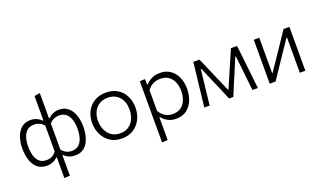

<svg xmlns="http://www.w3.org/2000/svg" viewBox="-88 -1292 3412 2038"><g transform="rotate(-20 1618.0 -273.0)"><path d="M359 195V-39.5H353Q303 10 231 10Q165.5 10 124.8 -25.8Q84 -61.5 65.2 -120.5Q46.5 -179.5 46.5 -249.5Q46.5 -323.5 67.2 -381.5Q88 -439.5 128.5 -473Q169 -506.5 228 -506.5Q269 -506.5 301.5 -491Q334 -475.5 352 -456H359V-731.5L422.5 -741V-456H429.5Q447.5 -475.5 479.8 -491Q512 -506.5 553.5 -506.5Q612 -506.5 652.5 -473Q693 -439.5 714 -381.5Q735 -323.5 735 -249.5Q735 -179.5 716.2 -120.5Q697.5 -61.5 656.8 -25.8Q616 10 550.5 10Q478 10 428.5 -39.5H422.5V192ZM249 -47.5Q317.5 -47.5 359 -104V-396.5Q339.5 -422 309.2 -435Q279 -448 248 -448Q200 -448 170 -422Q140 -396 126 -350.8Q112 -305.5 112 -249Q112 -195.5 124.5 -149.5Q137 -103.5 167 -75.5Q197 -47.5 249 -47.5ZM532.5 -47.5Q584 -47.5 614 -75.5Q644 -103.5 656.8 -149.5Q669.5 -195.5 669.5 -249Q669.5 -305.5 655.5 -350.8Q641.5 -396 611.2 -422Q581 -448 533.5 -448Q502 -448 472 -435Q442 -422 422.5 -396.5V-104Q464 -47.5 532.5 -47.5Z M1082 10.5Q1002.5 10.5 947.5 -26Q892.5 -62.5 864 -122.2Q835.5 -182 835.5 -251Q835.5 -325 865.8 -382.8Q896 -440.5 951.2 -473.5Q1006.5 -506.5 1081 -506.5Q1157.5 -506.5 1212 -472.8Q1266.5 -439 1295.5 -381.2Q1324.5 -323.5 1324.5 -251Q1324.5 -177.5 1294.8 -118.5Q1265 -59.5 1210.5 -24.5Q1156 10.5 1082 10.5ZM1081.5 -47.5Q1141 -47.5 1180.2 -76.5Q1219.5 -105.5 1239 -152Q1258.5 -198.5 1258.5 -251Q1258.5 -340 1210.8 -394.2Q1163 -448.5 1081.5 -448.5Q1023 -448.5 982.8 -422Q942.5 -395.5 922 -350.8Q901.5 -306 901.5 -251Q901.5 -198.5 921.5 -152Q941.5 -105.5 981.5 -76.5Q1021.5 -47.5 1081.5 -47.5Z M1463 194.5V-495.5L1522.5 -499.5L1524 -436H1531.5Q1553.5 -463.5 1595 -485Q1636.5 -506.5 1690.5 -506.5Q1759 -506.5 1807.5 -473Q1856 -439.5 1881.8 -381.2Q1907.5 -323 1907.5 -249.5Q1907.5 -180 1883.5 -120.8Q1859.5 -61.5 1811.8 -25.5Q1764 10.5 1692.5 10.5Q1641.5 10.5 1602.2 -9.2Q1563 -29 1534 -64.5H1527.5V192ZM1676 -49Q1734 -49 1770.5 -77.2Q1807 -105.5 1824.2 -151.2Q1841.5 -197 1841.5 -249Q1841.5 -303.5 1823.2 -348.2Q1805 -393 1768 -419.8Q1731 -446.5 1674.5 -446.5Q1631 -446.5 1592 -427.8Q1553 -409 1527.5 -371V-137Q1552.5 -95.5 1589 -72.2Q1625.5 -49 1676 -49Z M2010.5 0Q2017 -54.5 2023 -106.5Q2028.5 -158.5 2034.5 -210L2042 -278.5Q2048.5 -332.5 2054.8 -387Q2061 -441.5 2067 -495.5H2136.5Q2158.5 -444.5 2181 -393Q2203.5 -341.5 2225 -291L2311 -92.5H2318L2403.5 -291Q2426 -342.5 2448 -393.5Q2470 -444.5 2492 -495.5H2561Q2567 -442.5 2573.5 -387Q2579.5 -331 2585.5 -277.5L2593 -209.5Q2598.5 -159 2604.5 -106.5Q2610.5 -53.5 2616.5 0H2554.5Q2548 -59.5 2541.5 -121Q2534.5 -182 2528.5 -241.5L2511.5 -395.5H2505L2436 -231.5Q2411.5 -173.5 2387 -116Q2362.5 -58 2338.5 0H2291Q2266.5 -58 2242 -115.5Q2217 -173 2193 -230L2122 -395.5H2115.5L2098.5 -243Q2091.5 -182 2084.8 -121.2Q2078 -60.5 2071.5 0Z M2750 0V-495.5L2812.5 -497.5V-98H2818.5L2936 -272Q2973.5 -327.5 3011.5 -384Q3049.5 -440.5 3086.5 -495.5H3152.5V0H3090V-397.5H3083.5L2967.5 -225.5Q2929.5 -168.5 2891.5 -112.5Q2853.5 -56 2816 0Z"/></g></svg>

Font: Heraclito Light
Style: Regular
Weight: 300
Designer: Kostas Bartsokas (font) & Cristiano Sobral (main changes)
Foundry: Kostas Bartsokas (font) & Cristiano Sobral (main changes)
Version: Version 1.00;July 8, 2020;FontCreator 13.0.0.2655 64-bit